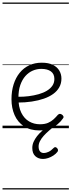

<svg xmlns="http://www.w3.org/2000/svg" viewBox="-20 -1016 566 1522"><path d="M293 18Q219 18 169.5 -15Q120 -48 95.5 -104Q71 -160 71 -229Q71 -294 88 -347.5Q105 -401 136.5 -439.5Q168 -478 212 -498.5Q256 -519 311 -519Q365 -519 399 -502Q433 -485 450 -456.5Q467 -428 467 -393Q467 -355 450 -324.5Q433 -294 402 -271.5Q371 -249 328 -234Q285 -219 232 -211Q179 -203 120 -203V-249Q165 -248 207.5 -253.5Q250 -259 287 -269.5Q324 -280 352 -297Q380 -314 395.5 -337Q411 -360 411 -390Q411 -430 383.5 -450Q356 -470 307 -470Q272 -470 239.5 -456Q207 -442 181.5 -413.5Q156 -385 141 -342Q126 -299 126 -240Q126 -168 149 -122Q172 -76 210.5 -53.5Q249 -31 296 -31Q335 -31 360.5 -42Q386 -53 404.5 -70Q423 -87 439 -106Q448 -114 455.5 -113.5Q463 -113 472 -107Q480 -101 483 -93Q486 -85 479 -77Q463 -53 436.5 -31Q410 -9 374 4.5Q338 18 293 18ZM321 244Q284 244 260 222Q236 200 236 157Q236 132 246 109Q256 86 273.5 63.5Q291 41 315.5 20Q340 -1 370 -23H414V-17Q391 0 368 20Q345 40 326.5 60.5Q308 81 297 102.5Q286 124 286 145Q286 171 297 184Q308 197 328 197Q344 197 364 188Q384 179 404 158Q410 151 417 150.5Q424 150 430 156Q438 163 439.5 171Q441 179 436 187Q423 204 403 217Q383 230 361.5 237Q340 244 321 244ZM0 476H526V486H0ZM0 -20H526V0H0ZM0 -505H526V-500H0ZM0 -996H526V-986H0Z"/></svg>

Font: Playwrite PL Guides
Style: Regular
Weight: 400
Designer: Veronika Burian, José Scaglione
Foundry: TypeTogether
Version: Version 1.003